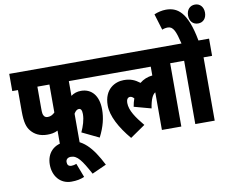

<svg xmlns="http://www.w3.org/2000/svg" viewBox="-112 -1045 1773 1461"><g transform="rotate(-10 774.0 -314.0)"><path d="M437 -489H685V-622H0V-489H44V-325C44 -238 57 -200 81 -171C107 -139 147 -116 206 -116C234 -116 260 -119 287 -133V0H437V-237C448 -256 461 -267 475 -267C489 -267 499 -256 499 -224C499 -179 483 -131 463 -88L594 -25C634 -103 649 -169 649 -233C649 -341 595 -400 515 -400C485 -400 460 -392 437 -375ZM194 -489H287V-273C273 -259 255 -248 233 -248C220 -248 211 -252 205 -260C195 -273 194 -287 194 -322Z M425 249 384 141C372 146 358 149 346 149C323 149 313 137 313 115C313 95 327 81 352 81C402 81 433 126 493 236L604 186C533 46 460 -39 341 -39C239 -39 184 25 184 112C184 200 238 268 324 268C365 268 395 262 425 249Z M673 -489H1070V-421C1032 -417 1000 -404 972 -381C934 -410 901 -424 849 -424C784 -424 696 -383 696 -255C696 -174 748 -77 829 19L945 -61C889 -129 846 -189 846 -248C846 -269 853 -290 875 -290C885 -290 895 -284 905 -273C898 -254 893 -234 889 -211L1021 -175C1032 -246 1049 -278 1070 -291V0H1220V-489H1286V-622H673Z M1478 -489H1544V-622H1462C1420 -852 1344 -896 1258 -896C1228 -896 1194 -888 1167 -876L1205 -751C1219 -757 1234 -760 1249 -760C1292 -760 1308 -717 1331 -622H1274V-489H1328V0H1478ZM1417 -823C1417 -780 1442 -750 1483 -750C1523 -750 1548 -780 1548 -823C1548 -865 1523 -896 1483 -896C1442 -896 1417 -865 1417 -823Z"/></g></svg>

Font: Noto Sans ExtraCondensed Black
Style: Italic
Weight: 900
Width: 2
Italic angle: -12°
Designer: Monotype Design Team
Foundry: Monotype Imaging Inc.
Version: Version 2.013